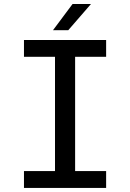

<svg xmlns="http://www.w3.org/2000/svg" viewBox="-20 -926 642 946"><path d="M316.4 -777.3 428.2 -906.2H337.4L241.2 -777.3ZM502.9 0V-83H350.1V-646H502.9V-729H98.1V-646H251V-83H98.1V0Z"/></svg>

Font: Hack Dev
Style: Regular
Weight: 400
Designer: Christopher Simpkins
Foundry: Christopher Simpkins
Version: Version 2.0315